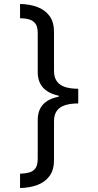

<svg xmlns="http://www.w3.org/2000/svg" viewBox="-20 -812 495 967"><path d="M374 -291Q334 -291 307 -282Q280 -273 266 -253.5Q252 -234 252 -201V-6Q252 44 229.5 74.5Q207 105 168.5 119.5Q130 134 81 135V63Q109 62 129 56Q149 50 159.5 34Q170 18 170 -13V-206Q170 -257 197 -286Q224 -315 276 -325V-330Q224 -341 197 -370.5Q170 -400 170 -450V-645Q170 -676 159.5 -691.5Q149 -707 129 -713.5Q109 -720 81 -720V-792Q130 -791 168.5 -776.5Q207 -762 229.5 -731.5Q252 -701 252 -651V-455Q252 -423 266 -403Q280 -383 307 -374Q334 -365 374 -365Z"/></svg>

Font: utamil05
Style: Book
Weight: 400
Designer: Jelle Bosma - Monotype Design Team
Foundry: Monotype Imaging Inc.
Version: Version 2.003